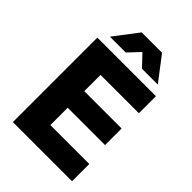

<svg xmlns="http://www.w3.org/2000/svg" viewBox="-240 -926 1027 1027"><g transform="rotate(45 273.0 -413.0)"><path d="M58 0V-639H211V0ZM103.5 0V-130.5H505.5V0ZM147.5 -261.5V-387H493.5V-261.5ZM103 -510V-639H501V-510ZM206 -826.5H360L462.5 -692V-690H344.5L285 -753H281L221.5 -690H103.5V-692Z"/></g></svg>

Font: Anek Latin Medium
Style: Bold
Weight: 700
Version: Version 1.003